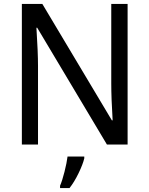

<svg xmlns="http://www.w3.org/2000/svg" viewBox="-20 -734 759 975"><path d="M523 0 169 -593H165Q173 -468 173 -399V0H91V-714H195L548 -123H552Q545 -235 545 -311V-714H628V0ZM408 70Q401 100 379 145.5Q357 191 333 221H285V209Q296 184 307.5 138.5Q319 93 323 61H408Z"/></svg>

Font: Noto Sans Display
Style: Regular
Weight: 400
Designer: Monotype Design team
Foundry: Monotype Imaging Inc.
Version: Version 1.000